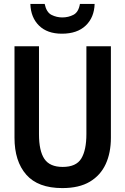

<svg xmlns="http://www.w3.org/2000/svg" viewBox="-20 -950 640 980"><path d="M298 10Q174 10 114 -58.5Q54 -127 54 -247V-714H179V-265Q179 -180 206.5 -139Q234 -98 300 -98Q369 -98 395 -141Q421 -184 421 -266V-714H546V-247Q546 -170 519.5 -112.5Q493 -55 438.5 -22.5Q384 10 298 10ZM296 -778Q221 -778 179 -819.5Q137 -861 135 -930H208Q217 -887 243 -874Q269 -861 298 -861Q329 -861 355 -874.5Q381 -888 388 -930H463Q461 -861 417.5 -819.5Q374 -778 296 -778Z"/></svg>

Font: Noto Sans Mono SemiBold
Style: Regular
Weight: 600
Designer: Monotype Design Team
Foundry: Monotype Imaging Inc.
Version: Version 2.014; ttfautohint (v1.8.4.7-5d5b)